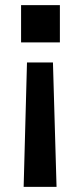

<svg xmlns="http://www.w3.org/2000/svg" viewBox="-20 -587 315 747"><path d="M72 140 85 -344H186L200 140ZM62 -422V-567H213V-422Z"/></svg>

Font: Host Grotesk Light SemiBold
Style: Regular
Weight: 600
Version: Version 1.003